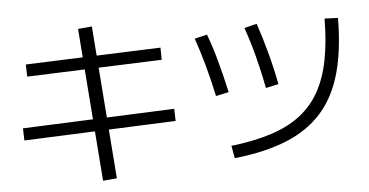

<svg xmlns="http://www.w3.org/2000/svg" viewBox="-56 -910 2113 1100"><g transform="rotate(-5 1000.0 -360.0)"><path d="M494 83 427 -796 507 -803 574 76ZM65 -186 63 -256 936 -292 938 -222ZM113 -549 111 -619 888 -648 889 -578Z M1244 -52Q1374 -67 1472.5 -98.5Q1571 -130 1640.5 -182.5Q1710 -235 1753.5 -312Q1797 -389 1817.5 -493Q1838 -597 1839 -732L1916 -729Q1915 -546 1878 -413Q1841 -280 1762 -190.5Q1683 -101 1558.5 -50Q1434 1 1257 20ZM1181 -344Q1161 -437 1137.5 -522.5Q1114 -608 1088 -682L1160 -699Q1187 -627 1210.5 -541Q1234 -455 1255 -360ZM1470 -365Q1452 -459 1428.5 -549Q1405 -639 1377 -718L1449 -736Q1476 -656 1500.5 -565.5Q1525 -475 1543 -381Z"/></g></svg>

Font: M PLUS 2
Style: Regular
Weight: 400
Designer: Coji Morishita
Foundry: UNDERFOREST DESIGN
Version: Version 1.001